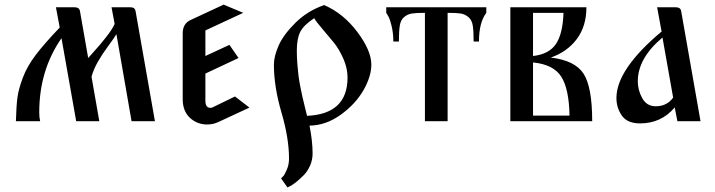

<svg xmlns="http://www.w3.org/2000/svg" viewBox="-20 -532 3140 843"><path d="M575.2 -483.4C573.2 -494.5 566.1 -500 553.7 -500H469.7L483.4 -426.8C478.8 -417 473.3 -407.2 466.8 -397.5C460.3 -387.7 452.3 -377 442.9 -365.2C433.4 -353.5 425.8 -344.1 419.9 -336.9C414.1 -329.8 404.8 -319.2 392.1 -305.2C379.4 -291.2 371.1 -281.9 367.2 -277.3L331.1 -483.4C329.1 -494.5 321.3 -500 307.6 -500H225.6L242.2 -411.1C197.3 -364.3 162.1 -324.1 136.7 -290.5C111.3 -257 92.4 -223.6 80.1 -190.4C67.7 -157.2 59.9 -128.6 56.6 -104.5C53.4 -80.4 51.1 -45.6 49.8 0H156.2C153.6 -10.4 152.3 -23.4 152.3 -39.1C152.3 -162.1 184.9 -270.5 250 -364.3L314.5 0H416L381.8 -195.3C388.3 -218.1 397.8 -240.2 410.2 -261.7C422.5 -283.2 437.3 -305.7 454.6 -329.1C471.8 -352.5 484 -370.1 491.2 -381.8L557.6 0H660.2Z M1047.9 -475.6 961.9 -511.7 819.3 -445.3C794.6 -434.9 782.2 -415 782.2 -385.7V-96.7C782.2 -61.5 792.8 -34.2 814 -14.6C835.1 4.9 860.4 14.6 889.6 14.6C906.6 14.6 922.9 11.1 938.5 3.9L1075.2 -59.6L1011.7 -108.4L913.1 -60.5C911.1 -59.2 907.9 -58.6 903.3 -58.6C889 -58.6 881.8 -69 881.8 -89.8V-209L1027.3 -277.3L987.3 -335L881.8 -286.1V-398.4Z M1338.9 19.5C1387 18.9 1432.8 2.9 1476.1 -28.3C1519.4 -59.6 1552.6 -95.4 1575.7 -135.7C1598.8 -176.1 1610.4 -213.5 1610.4 -248C1610.4 -289.1 1590 -336.8 1549.3 -391.1C1508.6 -445.5 1460 -485 1403.3 -509.8C1354.5 -492.8 1312.5 -467 1277.3 -432.1C1242.2 -397.3 1217.6 -364.1 1203.6 -332.5C1189.6 -300.9 1182.6 -272.8 1182.6 -248C1182.6 -183.6 1193.7 -113.6 1215.8 -38.1C1238 37.4 1249 105.1 1249 165C1249 182 1245.8 197.9 1239.3 212.9C1232.7 227.9 1227.5 237.5 1223.6 241.7C1219.7 245.9 1216.5 249 1213.9 251L1242.2 291L1253.9 285.2C1261.7 281.2 1270.8 275.1 1281.2 266.6C1291.7 258.1 1302.4 248.4 1313.5 237.3C1324.5 226.2 1333.8 212.2 1341.3 195.3C1348.8 178.4 1352.5 160.5 1352.5 141.6C1352.5 105.8 1348 65.1 1338.9 19.5ZM1328.1 -23.4C1326.8 -28.6 1323.6 -41.8 1318.4 -63C1313.2 -84.1 1309.6 -99.1 1307.6 -107.9C1305.7 -116.7 1302.7 -130.9 1298.8 -150.4C1294.9 -169.9 1292.2 -186.7 1290.5 -200.7C1288.9 -214.7 1287.3 -231.4 1285.6 -251C1284 -270.5 1283.2 -290 1283.2 -309.6C1283.2 -344.7 1288.2 -372.2 1298.3 -392.1C1308.4 -411.9 1328.8 -432 1359.4 -452.1C1365.9 -441.1 1378.4 -424.8 1397 -403.3C1415.5 -381.8 1432.1 -362 1446.8 -343.8C1461.4 -325.5 1474.9 -302.6 1487.3 -274.9C1499.7 -247.2 1505.9 -219.4 1505.9 -191.4C1505.9 -84.6 1446.6 -28.6 1328.1 -23.4Z M1845.7 0H1945.3V-475.6C1971.4 -475.6 1990.6 -474.6 2002.9 -472.7C2015.3 -470.7 2026.5 -465.5 2036.6 -457C2046.7 -448.6 2053.1 -436.2 2055.7 -419.9C2058.3 -403.6 2059.6 -380.2 2059.6 -349.6H2083C2083 -405.6 2093.8 -447.6 2115.2 -475.6V-500H1675.8V-475.6L1683.6 -462.9C1688.8 -454.4 1694 -439.6 1699.2 -418.5C1704.4 -397.3 1707 -374.3 1707 -349.6H1731.4C1731.4 -380.2 1732.7 -403.6 1735.4 -419.9C1738 -436.2 1744.3 -448.6 1754.4 -457C1764.5 -465.5 1775.7 -470.7 1788.1 -472.7C1800.5 -474.6 1819.7 -475.6 1845.7 -475.6Z M2580.1 0C2580.1 -99.6 2567.5 -168.9 2542.5 -208C2517.4 -247.1 2469.4 -270.8 2398.4 -279.3C2446.6 -296.2 2484.7 -323.4 2512.7 -360.8C2540.7 -398.3 2554.7 -444.7 2554.7 -500H2220.7V0ZM2320.3 -24.4V-257.8C2380.2 -252 2421.5 -231.1 2444.3 -195.3C2467.1 -159.5 2479.2 -102.5 2480.5 -24.4ZM2320.3 -475.6H2454.1C2452.1 -414.4 2441.1 -368.8 2420.9 -338.9C2400.7 -308.9 2367.2 -291.3 2320.3 -286.1Z M2970.7 -483.4C2968.8 -494.5 2960.9 -500 2947.3 -500H2865.2L2884.8 -393.6C2752.6 -282.9 2686.5 -185.5 2686.5 -101.6C2686.5 -72.9 2694.5 -47.2 2710.4 -24.4C2726.4 -1.6 2752.9 9.8 2790 9.8C2852.5 9.8 2903.3 -13.7 2942.4 -60.5L2954.1 0H3055.7ZM2935.5 -103.5C2917.3 -78.1 2891.9 -65.4 2859.4 -65.4C2832.7 -65.4 2812.8 -77.3 2799.8 -101.1C2786.8 -124.8 2780.3 -149.4 2780.3 -174.8C2780.3 -242.5 2816.4 -306.6 2888.7 -367.2Z"/></svg>

Font: TriodPostnaja
Style: Medium
Weight: 500
Version: 20110805; ttfautohint (v0.96) -l 8 -r 50 -G 200 -x 14 -w "G"